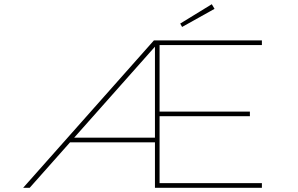

<svg xmlns="http://www.w3.org/2000/svg" viewBox="-20 -892 1414 912"><path d="M90 0 711 -700H1224V-678H738V-362H1167V-340H738V-22H1224V0H716V-216H305L325 -238H716V-682L722 -677L121 0ZM845 -764 836 -780 986 -872 999 -850Z"/></svg>

Font: Lexend Zetta Thin
Style: Regular
Weight: 250
Version: Version 1.007